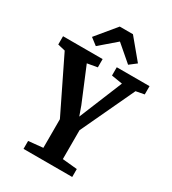

<svg xmlns="http://www.w3.org/2000/svg" viewBox="-239 -1096 1090 1216"><g transform="rotate(30 306.0 -488.0)"><path d="M236 -68.5V-278L45 -669.5L-9.5 -682.5V-743H280V-682.5L206.5 -669.5L309.5 -422L334 -353.5L362 -422L463.5 -669.5L383.5 -682.5V-743H623V-682.5L562 -671L378.5 -279.5V-68.5L486.5 -58V0H130.5V-58ZM201.5 -792.5 151.5 -831 271 -975.5H367.5L487.5 -831L437.5 -792.5L319.5 -894Z"/></g></svg>

Font: Merriweather 24pt SemiCondensed
Style: Bold
Weight: 700
Width: 4
Designer: Eben Sorkin
Foundry: Eben Sorkin
Version: Version 2.100